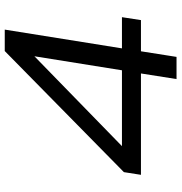

<svg xmlns="http://www.w3.org/2000/svg" viewBox="2 -746 745 788"><g transform="rotate(-90 374.0 -352.5)"><path d="M443 0 466 -146H50L61 -216L558 -705H646L569 -224H697L685 -146H557L534 0ZM479 -224 541 -611H565L139 -196L135 -224Z"/></g></svg>

Font: Nunito Sans 10pt Expanded
Style: Italic
Weight: 400
Width: 7
Italic angle: -9°
Designer: Vernon Adams
Foundry: Vernon Adams
Version: Version 3.101;gftools[0.9.27]